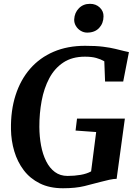

<svg xmlns="http://www.w3.org/2000/svg" viewBox="-20 -996 731 1024"><path d="M316 8Q244.3 8 192.2 -18Q140 -44 106.5 -88.4Q72.9 -132.9 56.2 -189.2Q39.5 -245.4 38.5 -306Q36.8 -406.8 63.2 -488.8Q89.6 -570.8 140.9 -629.6Q192.3 -688.5 266.2 -720.1Q340 -751.7 433.9 -751.7Q491.8 -751.7 530.2 -746.8Q568.5 -741.9 594.8 -735.4Q621 -729 641 -724Q647.7 -722.5 654.3 -721Q660.8 -719.5 667.6 -718L637.1 -561.3H540.4L536.3 -669.2Q517.8 -680 493.6 -686.8Q469.3 -693.7 432.9 -693.7Q364.5 -693.7 317.7 -662.6Q270.9 -631.6 242.7 -578.3Q214.5 -525 202.1 -458.1Q189.7 -391.3 189.9 -319.4Q190.2 -267.1 199 -219.9Q207.9 -172.7 226.2 -136.1Q244.5 -99.5 272.8 -78.6Q301 -57.7 340.4 -57.7Q376.8 -57.7 409.8 -63.4Q442.7 -69.1 465.9 -81.9L492.9 -291.8L383 -299.7L390.8 -363.6H646L602 -42.3Q586.9 -42.3 563.4 -37.3Q539.8 -32.3 518.2 -26.3Q477.4 -15.3 430.4 -3.6Q383.3 8 316 8ZM444.7 -822.1Q426.5 -822.1 410.3 -831.9Q394.1 -841.7 384.6 -857.8Q375 -874 375.7 -892.7Q377.5 -928.3 400.8 -951.9Q424 -975.6 459.9 -975.6Q491.7 -975.6 512.3 -955.7Q532.8 -935.9 532.1 -908.4Q531.8 -871.8 508.7 -846.9Q485.6 -822.1 444.7 -822.1Z"/></svg>

Font: Merriweather Light
Style: Italic
Weight: 300
Italic angle: -7.8°
Designer: Eben Sorkin
Foundry: Eben Sorkin
Version: Version 2.101